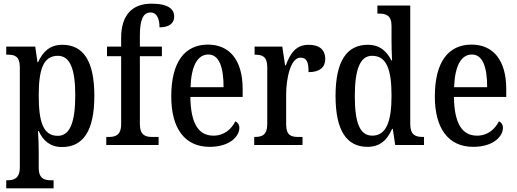

<svg xmlns="http://www.w3.org/2000/svg" viewBox="-20 -790 2818 1046"><path d="M14 236H272V192H256C224 192 191 184 191 125V38C191 -2 189 -45 187 -76H191C215 -23 254 11 318 11C432 11 494 -75 494 -268C494 -461 432 -546 319 -546C252 -546 213 -508 188 -452H184L172 -536H14V-492H24C60 -492 88 -483 88 -424V122C88 183 54 192 22 192H14ZM295 -50C214 -50 191 -128 191 -270C191 -407 214 -486 295 -486C363 -486 390 -411 390 -271C390 -129 363 -50 295 -50Z M559 0H844V-44H809C774 -44 742 -52 742 -114V-484H862V-536H742V-595C742 -679 758 -722 800 -722C839 -722 849 -679 849 -641C904 -641 929 -665 929 -700C929 -739 899 -770 805 -770C697 -770 640 -704 640 -584V-536H563V-484H640V-114C640 -52 607 -44 574 -44H559Z M1122 10C1234 10 1284 -49 1284 -93C1284 -112 1274 -124 1262 -129C1241 -87 1202 -51 1143 -51C1062 -51 1019 -116 1017 -262H1302V-305C1302 -463 1230 -547 1113 -547C986 -547 913 -452 913 -264C913 -90 987 10 1122 10ZM1198 -315H1018C1022 -429 1055 -493 1115 -493C1175 -493 1198 -422 1198 -315Z M1365 0H1628V-44H1604C1568 -44 1539 -52 1539 -111V-275C1539 -360 1562 -476 1617 -476C1651 -476 1661 -452 1661 -397C1723 -397 1752 -424 1752 -469C1752 -516 1723 -546 1662 -546C1591 -546 1561 -498 1537 -434H1533L1518 -536H1367V-492H1370C1408 -492 1436 -483 1436 -424V-116C1436 -53 1407 -44 1368 -44H1365Z M1982 10C2051 10 2090 -28 2116 -88H2120L2133 0H2290V-44H2283C2243 -44 2215 -55 2215 -114V-760H2036V-716H2043C2081 -716 2113 -708 2113 -649V-569C2113 -533 2114 -493 2116 -461H2112C2087 -511 2049 -546 1984 -546C1871 -546 1808 -460 1808 -267C1808 -75 1871 10 1982 10ZM2008 -51C1940 -51 1913 -122 1913 -266C1913 -408 1940 -486 2007 -486C2088 -486 2113 -408 2113 -267C2113 -130 2085 -51 2008 -51Z M2558 10C2670 10 2720 -49 2720 -93C2720 -112 2710 -124 2698 -129C2677 -87 2638 -51 2579 -51C2498 -51 2455 -116 2453 -262H2738V-305C2738 -463 2666 -547 2549 -547C2422 -547 2349 -452 2349 -264C2349 -90 2423 10 2558 10ZM2634 -315H2454C2458 -429 2491 -493 2551 -493C2611 -493 2634 -422 2634 -315Z"/></svg>

Font: Noto Serif Thai Condensed Medium
Style: Regular
Weight: 500
Width: 3
Designer: Monotype Design Team
Foundry: Monotype Imaging Inc.
Version: Version 2.002